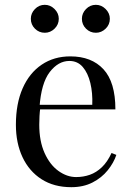

<svg xmlns="http://www.w3.org/2000/svg" viewBox="-20 -763 546 797"><path d="M272 -529Q360 -529 409.5 -475.5Q459 -422 459 -309H106L105 -328H363Q365 -377 355 -418.5Q345 -460 323.5 -485Q302 -510 268 -510Q222 -510 186.5 -464Q151 -418 144 -318L147 -314Q145 -299 144 -281Q143 -263 143 -245Q143 -177 165 -128Q187 -79 222.5 -53.5Q258 -28 296 -28Q326 -28 353 -37.5Q380 -47 403 -69Q426 -91 443 -128L463 -120Q452 -87 427 -56Q402 -25 364 -5.5Q326 14 276 14Q204 14 152.5 -19Q101 -52 73.5 -110.5Q46 -169 46 -245Q46 -333 74 -396.5Q102 -460 153 -494.5Q204 -529 272 -529ZM378 -743Q401 -743 418.5 -725.5Q436 -708 436 -685Q436 -661 418.5 -644Q401 -627 378 -627Q354 -627 337 -644Q320 -661 320 -685Q320 -708 337 -725.5Q354 -743 378 -743ZM166 -743Q189 -743 206.5 -725.5Q224 -708 224 -685Q224 -661 206.5 -644Q189 -627 166 -627Q142 -627 125 -644Q108 -661 108 -685Q108 -708 125 -725.5Q142 -743 166 -743Z"/></svg>

Font: Playfair Display
Style: Regular
Weight: 400
Designer: Claus Eggers Sørensen
Foundry: Claus Eggers Sørensen
Version: Version 1.203